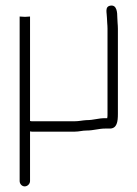

<svg xmlns="http://www.w3.org/2000/svg" viewBox="-20 -524 489 684"><path d="M87 121V-56C90 -55 93 -55 96 -55H246C262 -55 273 -59 288 -59C313 -59 332 -66 354 -66H371C397 -66 400 -91 400 -118V-422C400 -436 398 -447 398 -460C398 -481 396 -507 374 -504C352 -501 361 -478 361 -460C361 -447 363 -436 363 -422V-118C363 -113 363 -108 362 -103H355C328 -103 315 -96 287 -96C272 -95 261 -92 246 -92H96C93 -92 90 -92 87 -93V-465H85C81 -465 74 -464 69 -464C65 -464 56 -465 52 -465H50V121C50 131 58 140 68 140C78 140 87 131 87 121Z"/></svg>

Font: Electronic
Style: SeLt
Weight: 300
Version: Version 1.011